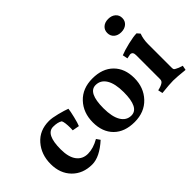

<svg xmlns="http://www.w3.org/2000/svg" viewBox="-85 -1029 1415 1415"><g transform="rotate(-45 622.5 -322.0)"><path d="M322 -264Q323 -273 323 -286Q323 -348 312 -368Q286 -385 239 -385Q160 -385 160 -228Q160 -146 192 -104Q224 -62 279.5 -62Q335 -62 398 -98L418 -69Q324 16 246 16Q150 16 90.5 -44.5Q31 -105 31 -203.5Q31 -302 89.5 -369.5Q148 -437 247 -437Q279 -437 331.5 -423.5Q384 -410 412 -399Q410 -377 397.5 -325.5Q385 -274 376 -254Z M688 16Q585 16 526.5 -42Q468 -100 468 -200.5Q468 -301 529.5 -366.5Q591 -432 694.5 -432Q798 -432 857 -373.5Q916 -315 916 -215.5Q916 -116 853.5 -50Q791 16 688 16ZM597 -219Q597 -130 625.5 -82.5Q654 -35 705 -35Q787 -35 787 -197Q787 -286 758 -333.5Q729 -381 677 -381Q597 -381 597 -219Z M1164 -321V-76Q1164 -63 1166.5 -58Q1169 -53 1179 -48Q1197 -37 1232 -27L1225 9Q1139 0 1104 0Q1069 0 984 9L976 -27Q1012 -35 1029 -47Q1044 -56 1044 -76V-326Q1044 -361 1017 -361L982 -354L974 -394Q1010 -409 1069 -423Q1128 -437 1160 -437L1180 -414Q1164 -372 1164 -321ZM1030.5 -541Q1009 -560 1009 -591Q1009 -622 1030.5 -641Q1052 -660 1087 -660Q1122 -660 1144 -641Q1166 -622 1166 -591Q1166 -560 1144 -541Q1122 -522 1087 -522Q1052 -522 1030.5 -541Z"/></g></svg>

Font: Buenard
Style: Bold
Weight: 700
Foundry: FontFuror
Version: Version 1.002 2011